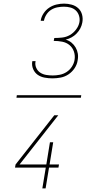

<svg xmlns="http://www.w3.org/2000/svg" viewBox="-20 -873 540 1061"><path d="M427 -333H71L73 -347H429ZM270 -440Q248 -440 226.5 -444Q205 -448 188.5 -459.5Q172 -471 163.5 -490.5Q155 -510 158 -532L159 -535H177L176 -532Q173 -514 180.5 -497.5Q188 -481 202.5 -471.5Q217 -462 235 -459Q253 -456 272 -456Q291 -456 311 -460Q331 -464 348.5 -475.5Q366 -487 377.5 -505Q389 -523 392 -542Q396 -566 388.5 -588Q381 -610 364 -624Q347 -638 324 -642.5Q301 -647 277 -647L280 -663Q301 -663 323.5 -665.5Q346 -668 365.5 -679Q385 -690 400 -709.5Q415 -729 419 -751Q422 -769 416.5 -786.5Q411 -804 398.5 -815.5Q386 -827 369 -831.5Q352 -836 333 -836Q316 -836 297.5 -832.5Q279 -829 263 -819Q247 -809 236.5 -792.5Q226 -776 223 -759V-758H205V-759Q208 -780 221 -799.5Q234 -819 252.5 -831Q271 -843 292 -848Q313 -853 334 -853Q356 -853 377 -847Q398 -841 413 -827Q428 -813 433.5 -792Q439 -771 435 -749Q432 -732 424 -716.5Q416 -701 403.5 -688Q391 -675 375.5 -666.5Q360 -658 343 -654Q361 -649 375 -637.5Q389 -626 398 -610.5Q407 -595 410 -577Q413 -559 409 -539Q406 -517 392.5 -496.5Q379 -476 359 -462.5Q339 -449 316 -444.5Q293 -440 270 -440ZM214 168 233 53H63L66 36L280 -236H302L88 36H236L256 -87H274L254 36H306L303 53H251L232 168Z"/></svg>

Font: Iosevka Term Curly Th Obl
Style: Regular
Weight: 100
Italic angle: -9°
Designer: Belleve Invis
Foundry: Belleve Invis
Version: Version 32.3.0